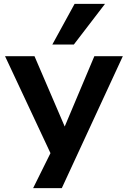

<svg xmlns="http://www.w3.org/2000/svg" viewBox="-20 -791 661 991"><path d="M151 180 267 -54V56L6 -501H158L314 -138L467 -501H614L299 180ZM250 -561 365 -771H522L361 -561Z"/></svg>

Font: Nunito Sans 7pt SemiExpanded
Style: Bold
Weight: 700
Width: 6
Designer: Vernon Adams
Foundry: Vernon Adams
Version: Version 3.101;gftools[0.9.27]